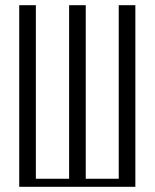

<svg xmlns="http://www.w3.org/2000/svg" viewBox="-20 -719 596 739"><path d="M54 -699H118V-31H246V-699H310V-31H437V-699H501V0H54Z"/></svg>

Font: Moniqa Paragraph
Style: Regular
Weight: 400
Designer: Rajesh Rajput
Foundry: Rajesh Rajput
Version: Version 1.000